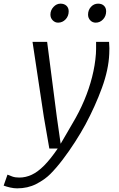

<svg xmlns="http://www.w3.org/2000/svg" viewBox="-118 -786 650 1051"><path d="M-24 245Q-42 245 -62 240.5Q-82 236 -98 230L-77 170Q-65.5 175 -50 180.5Q-34.5 186 -12 186Q22.5 186 55.8 170.5Q89 155 123.8 120Q158.5 85 198 27H152L122 -146L60 -557H140L193 -146L214 1Q230 -27 246.2 -54.2Q262.5 -81.5 278 -109Q315.5 -171.5 342.8 -236Q370 -300.5 386.2 -364.8Q402.5 -429 407 -491Q408 -504.5 408 -517V-557H479Q480.5 -539 480.8 -522.2Q481 -505.5 480 -491Q476.5 -405 440 -305Q403.5 -205 350 -105Q325 -59 292.5 -8.5Q260 42 225 88Q190 134 157 167Q126.5 197.5 80.2 221.2Q34 245 -24 245ZM200 -662Q183 -662 170.5 -674.8Q158 -687.5 158 -706Q158 -730 174.8 -748Q191.5 -766 213 -766Q233.5 -766 245.8 -754.5Q258 -743 258 -724Q258 -698 241 -680Q224 -662 200 -662ZM406 -662Q388 -662 376 -674.8Q364 -687.5 364 -706Q364 -731 380 -748.5Q396 -766 419 -766Q439.5 -766 451.2 -754.5Q463 -743 463 -724Q463 -698 446.2 -680Q429.5 -662 406 -662Z"/></svg>

Font: Koeln Type Sans Light
Style: Italic
Weight: 300
Italic angle: -7.5°
Designer: Eben Sorkin
Foundry: Eben Sorkin
Version: Version 2.001